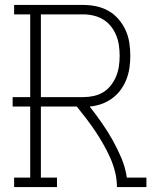

<svg xmlns="http://www.w3.org/2000/svg" viewBox="-20 -755 640 775"><path d="M37 0V-38H102V-325H31V-363H102V-697H37V-735H316Q343 -735 369 -729.5Q395 -724 418 -711Q441 -698 458.5 -677.5Q476 -657 487 -633Q498 -609 502 -582.5Q506 -556 506 -530Q506 -505 502.5 -481Q499 -457 490 -434Q481 -411 466.5 -391.5Q452 -372 432 -357.5Q412 -343 389 -335Q366 -327 342 -325Q367 -293 390.5 -259.5Q414 -226 434 -190.5Q454 -155 470 -117Q486 -79 492 -38H571V0H452Q452 -31 444.5 -61Q437 -91 424.5 -119Q412 -147 396.5 -174Q381 -201 364 -226.5Q347 -252 328 -276.5Q309 -301 290 -325H145V-38H210V0ZM145 -363H316Q337 -363 358 -367.5Q379 -372 397 -383Q415 -394 428 -411Q441 -428 449 -447.5Q457 -467 460 -488Q463 -509 463 -530Q463 -551 460 -572Q457 -593 449 -612.5Q441 -632 428 -648.5Q415 -665 397 -676Q379 -687 358 -692Q337 -697 316 -697H145Z"/></svg>

Font: Iosevka Curly Slab XLtEx
Style: Regular
Weight: 200
Width: 7
Monospace: yes
Designer: Belleve Invis
Foundry: Belleve Invis
Version: Version 11.1.0; ttfautohint (v1.8.3)